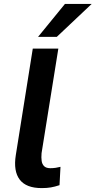

<svg xmlns="http://www.w3.org/2000/svg" viewBox="-20 -954 490 984"><path d="M194 10Q114 10 81 -33.5Q48 -77 61 -159L148 -705H279L193 -169Q191 -146 193.5 -129Q196 -112 206.5 -102Q217 -92 238 -92Q252 -92 265.5 -94Q279 -96 290 -99L285 -5Q261 3 240.5 6.5Q220 10 194 10ZM175 -765 313 -934H450L271 -765Z"/></svg>

Font: Nunito Sans 7pt SemiCondensed
Style: Bold Italic
Weight: 700
Width: 4
Italic angle: -9°
Designer: Vernon Adams
Foundry: Vernon Adams
Version: Version 3.101;gftools[0.9.27]